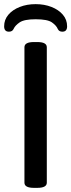

<svg xmlns="http://www.w3.org/2000/svg" viewBox="-31 -905 344 927"><path d="M141 -885Q183 -885 217.5 -871.5Q252 -858 272.5 -834Q293 -810 293 -778Q293 -752 270 -752Q254 -752 248 -765Q241 -782 219.5 -797Q198 -812 141 -812Q86 -812 64 -797Q42 -782 35 -766Q29 -752 12 -752Q-11 -752 -11 -778Q-11 -810 9.5 -834Q30 -858 64.5 -871.5Q99 -885 141 -885ZM133 2Q87 2 87 -23V-677Q87 -702 133 -702H149Q195 -702 195 -677V-23Q195 2 149 2Z"/></svg>

Font: Asap Medium
Style: Regular
Weight: 500
Designer: Pablo Cosgaya
Foundry: Omnibus-Type
Version: Version 3.001; ttfautohint (v1.8.3)